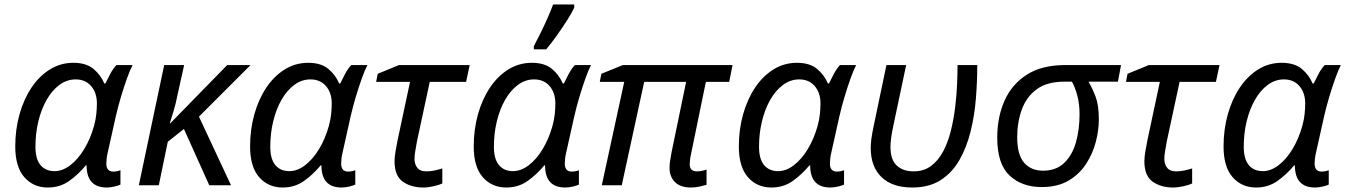

<svg xmlns="http://www.w3.org/2000/svg" viewBox="-20 -826 5999 856"><path d="M193 10Q129 10 88.5 -36Q48 -82 48 -173Q48 -249 67 -316.5Q86 -384 120.5 -435.5Q155 -487 202.5 -516.5Q250 -546 307 -546Q364 -546 396.5 -519Q429 -492 445 -454H450Q458 -471 471 -495.5Q484 -520 499 -536H571Q560 -515 546.5 -477.5Q533 -440 519.5 -395Q506 -350 496 -306L461 -149Q457 -133 455.5 -119.5Q454 -106 454 -97Q454 -61 485 -61Q501 -61 517 -67V-3Q509 1 491 5.5Q473 10 456 10Q366 10 366 -89H363Q329 -48 288 -19Q247 10 193 10ZM223 -63Q259 -63 293.5 -89.5Q328 -116 355.5 -161.5Q383 -207 399 -264Q407 -293 409.5 -318.5Q412 -344 412 -365Q412 -412 386.5 -442Q361 -472 317 -472Q278 -472 245 -447.5Q212 -423 188 -381Q164 -339 151 -285Q138 -231 138 -172Q138 -117 160.5 -90Q183 -63 223 -63Z M599 0 712 -536H801L771 -401Q764 -364 753.5 -330Q743 -296 737 -276H739L993 -536H1097L867 -306L1010 0H913L800 -251L728 -194L688 0Z M1240 10Q1176 10 1135.5 -36Q1095 -82 1095 -173Q1095 -249 1114 -316.5Q1133 -384 1167.5 -435.5Q1202 -487 1249.5 -516.5Q1297 -546 1354 -546Q1411 -546 1443.5 -519Q1476 -492 1492 -454H1497Q1505 -471 1518 -495.5Q1531 -520 1546 -536H1618Q1607 -515 1593.5 -477.5Q1580 -440 1566.5 -395Q1553 -350 1543 -306L1508 -149Q1504 -133 1502.5 -119.5Q1501 -106 1501 -97Q1501 -61 1532 -61Q1548 -61 1564 -67V-3Q1556 1 1538 5.5Q1520 10 1503 10Q1413 10 1413 -89H1410Q1376 -48 1335 -19Q1294 10 1240 10ZM1270 -63Q1306 -63 1340.5 -89.5Q1375 -116 1402.5 -161.5Q1430 -207 1446 -264Q1454 -293 1456.5 -318.5Q1459 -344 1459 -365Q1459 -412 1433.5 -442Q1408 -472 1364 -472Q1325 -472 1292 -447.5Q1259 -423 1235 -381Q1211 -339 1198 -285Q1185 -231 1185 -172Q1185 -117 1207.5 -90Q1230 -63 1270 -63Z M1867 10Q1813 10 1776 -16Q1739 -42 1739 -107Q1739 -124 1743 -149Q1747 -174 1752 -198L1808 -461H1657L1664 -497L1759 -536H2074L2058 -461H1896L1839 -196Q1835 -173 1831.5 -153Q1828 -133 1828 -117Q1828 -94 1840.5 -78Q1853 -62 1881 -62Q1898 -62 1915 -65.5Q1932 -69 1952 -75V-8Q1940 -2 1914.5 4Q1889 10 1867 10Z M2237 10Q2173 10 2132.5 -36Q2092 -82 2092 -173Q2092 -249 2111 -316.5Q2130 -384 2164.5 -435.5Q2199 -487 2246.5 -516.5Q2294 -546 2351 -546Q2408 -546 2440.5 -519Q2473 -492 2489 -454H2494Q2502 -471 2515 -495.5Q2528 -520 2543 -536H2615Q2604 -515 2590.5 -477.5Q2577 -440 2563.5 -395Q2550 -350 2540 -306L2505 -149Q2501 -133 2499.5 -119.5Q2498 -106 2498 -97Q2498 -61 2529 -61Q2545 -61 2561 -67V-3Q2553 1 2535 5.5Q2517 10 2500 10Q2410 10 2410 -89H2407Q2373 -48 2332 -19Q2291 10 2237 10ZM2267 -63Q2303 -63 2337.5 -89.5Q2372 -116 2399.5 -161.5Q2427 -207 2443 -264Q2451 -293 2453.5 -318.5Q2456 -344 2456 -365Q2456 -412 2430.5 -442Q2405 -472 2361 -472Q2322 -472 2289 -447.5Q2256 -423 2232 -381Q2208 -339 2195 -285Q2182 -231 2182 -172Q2182 -117 2204.5 -90Q2227 -63 2267 -63ZM2360 -606V-620Q2373 -645 2389.5 -678Q2406 -711 2421 -745Q2436 -779 2446 -806H2540V-792Q2532 -773 2510.5 -739Q2489 -705 2463.5 -669Q2438 -633 2415 -606Z M3060 10Q3014 10 2989.5 -14Q2965 -38 2965 -78Q2965 -101 2974 -147L3039 -461H2852L2752 0H2663L2763 -461H2654L2661 -497L2757 -536H3246L3231 -461H3127L3061 -140Q3058 -127 3056.5 -114.5Q3055 -102 3055 -94Q3055 -62 3087 -62Q3099 -62 3110.5 -64.5Q3122 -67 3130 -70V-2Q3116 2 3098 6Q3080 10 3060 10Z M3419 10Q3355 10 3314.5 -36Q3274 -82 3274 -173Q3274 -249 3293 -316.5Q3312 -384 3346.5 -435.5Q3381 -487 3428.5 -516.5Q3476 -546 3533 -546Q3590 -546 3622.5 -519Q3655 -492 3671 -454H3676Q3684 -471 3697 -495.5Q3710 -520 3725 -536H3797Q3786 -515 3772.5 -477.5Q3759 -440 3745.5 -395Q3732 -350 3722 -306L3687 -149Q3683 -133 3681.5 -119.5Q3680 -106 3680 -97Q3680 -61 3711 -61Q3727 -61 3743 -67V-3Q3735 1 3717 5.5Q3699 10 3682 10Q3592 10 3592 -89H3589Q3555 -48 3514 -19Q3473 10 3419 10ZM3449 -63Q3485 -63 3519.5 -89.5Q3554 -116 3581.5 -161.5Q3609 -207 3625 -264Q3633 -293 3635.5 -318.5Q3638 -344 3638 -365Q3638 -412 3612.5 -442Q3587 -472 3543 -472Q3504 -472 3471 -447.5Q3438 -423 3414 -381Q3390 -339 3377 -285Q3364 -231 3364 -172Q3364 -117 3386.5 -90Q3409 -63 3449 -63Z M4047 10Q3958 10 3910 -36.5Q3862 -83 3862 -166Q3862 -186 3865 -208.5Q3868 -231 3877 -273L3932 -536H4020L3965 -276Q3956 -234 3953 -211.5Q3950 -189 3950 -171Q3950 -114 3978 -88Q4006 -62 4053 -62Q4099 -62 4131.5 -86.5Q4164 -111 4185.5 -152Q4207 -193 4219.5 -244Q4232 -295 4238.5 -348.5Q4245 -402 4247 -451Q4249 -500 4249 -536H4337Q4337 -465 4331 -388.5Q4325 -312 4307.5 -241Q4290 -170 4258 -113.5Q4226 -57 4174.5 -23.5Q4123 10 4047 10Z M4624 8Q4536 8 4481 -43.5Q4426 -95 4426 -212Q4426 -303 4458 -376Q4490 -449 4557 -492.5Q4624 -536 4730 -536H4978L4964 -462H4833Q4850 -433 4864.5 -395Q4879 -357 4879 -293Q4879 -246 4865.5 -193.5Q4852 -141 4822 -95Q4792 -49 4743.5 -20.5Q4695 8 4624 8ZM4630 -65Q4689 -65 4725 -100Q4761 -135 4777 -192Q4793 -249 4793 -316Q4793 -363 4783 -400Q4773 -437 4759 -462H4726Q4648 -462 4602 -428Q4556 -394 4535.5 -337.5Q4515 -281 4515 -214Q4515 -136 4546 -100.5Q4577 -65 4630 -65Z M5210 10Q5156 10 5119 -16Q5082 -42 5082 -107Q5082 -124 5086 -149Q5090 -174 5095 -198L5151 -461H5000L5007 -497L5102 -536H5417L5401 -461H5239L5182 -196Q5178 -173 5174.5 -153Q5171 -133 5171 -117Q5171 -94 5183.5 -78Q5196 -62 5224 -62Q5241 -62 5258 -65.5Q5275 -69 5295 -75V-8Q5283 -2 5257.5 4Q5232 10 5210 10Z M5580 10Q5516 10 5475.5 -36Q5435 -82 5435 -173Q5435 -249 5454 -316.5Q5473 -384 5507.5 -435.5Q5542 -487 5589.5 -516.5Q5637 -546 5694 -546Q5751 -546 5783.5 -519Q5816 -492 5832 -454H5837Q5845 -471 5858 -495.5Q5871 -520 5886 -536H5958Q5947 -515 5933.5 -477.5Q5920 -440 5906.5 -395Q5893 -350 5883 -306L5848 -149Q5844 -133 5842.5 -119.5Q5841 -106 5841 -97Q5841 -61 5872 -61Q5888 -61 5904 -67V-3Q5896 1 5878 5.5Q5860 10 5843 10Q5753 10 5753 -89H5750Q5716 -48 5675 -19Q5634 10 5580 10ZM5610 -63Q5646 -63 5680.5 -89.5Q5715 -116 5742.5 -161.5Q5770 -207 5786 -264Q5794 -293 5796.5 -318.5Q5799 -344 5799 -365Q5799 -412 5773.5 -442Q5748 -472 5704 -472Q5665 -472 5632 -447.5Q5599 -423 5575 -381Q5551 -339 5538 -285Q5525 -231 5525 -172Q5525 -117 5547.5 -90Q5570 -63 5610 -63Z"/></svg>

Font: Noto Sans IKEA
Style: Italic
Weight: 400
Italic angle: -12°
Designer: Monotype Design Team
Foundry: Monotype Imaging Inc.
Version: Version 2.001